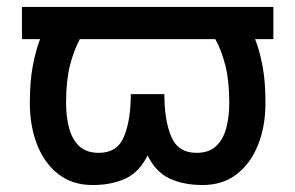

<svg xmlns="http://www.w3.org/2000/svg" viewBox="-20 -528 860 559"><path d="M775.9 -414.1H722.7Q735.8 -381.3 744.4 -335.9Q752.9 -290.5 752.9 -228.5Q752.9 -160.2 731.2 -106Q709.5 -51.8 668.7 -20.5Q627.9 10.7 570.3 10.7Q514.2 10.7 473.6 -8.3Q433.1 -27.3 409.7 -75.7Q386.2 -27.3 345.7 -8.3Q305.2 10.7 249.5 10.7Q191.4 10.7 150.6 -20.5Q109.9 -51.8 88.4 -106Q66.9 -160.2 66.9 -228.5Q66.9 -290.5 75.4 -335.9Q84 -381.3 96.7 -414.1H43.9V-507.8H775.9ZM267.6 -83Q321.8 -83 341.3 -130.9Q360.8 -178.7 360.8 -253.9H458.5Q458.5 -178.7 478.3 -130.9Q498 -83 552.2 -83Q588.4 -83 609.1 -102.5Q629.9 -122.1 638.7 -155Q647.5 -188 647.5 -228.5Q647.5 -293 636.2 -337.2Q625 -381.3 606.9 -414.1H212.4Q194.8 -381.3 183.6 -337.2Q172.4 -293 172.4 -228.5Q172.4 -188 181.2 -155Q189.9 -122.1 210.7 -102.5Q231.4 -83 267.6 -83Z"/></svg>

Font: Giphurs Medium
Style: Regular
Weight: 500
Version: Version 0.920; ttfautohint (v1.8.4.7-5d5b)